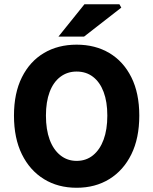

<svg xmlns="http://www.w3.org/2000/svg" viewBox="-20 -875 724 907"><path d="M342 12Q254 12 187.5 -29Q121 -70 83.5 -146Q46 -222 46 -329Q46 -435 83.5 -510Q121 -585 187.5 -624.5Q254 -664 342 -664Q430 -664 496.5 -624.5Q563 -585 600.5 -510Q638 -435 638 -329Q638 -222 600.5 -146Q563 -70 496.5 -29Q430 12 342 12ZM342 -115Q387 -115 419.5 -141.5Q452 -168 469.5 -215.5Q487 -263 487 -329Q487 -394 469.5 -440.5Q452 -487 419.5 -512Q387 -537 342 -537Q298 -537 265 -512Q232 -487 214.5 -440.5Q197 -394 197 -329Q197 -263 214.5 -215.5Q232 -168 265 -141.5Q298 -115 342 -115ZM256 -702 379 -855H544L553 -839L377 -702Z"/></svg>

Font: Mada
Style: Bold
Weight: 700
Designer: Khaled Hosny
Version: Version 1.5